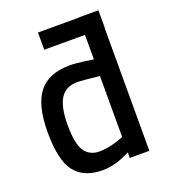

<svg xmlns="http://www.w3.org/2000/svg" viewBox="-133 -806 802 912"><g transform="rotate(-20 268.5 -349.5)"><path d="M469 -710V-709H470V-622H469V0H370V-28Q296 11 231 11Q136 11 90.5 -47Q45 -105 45 -248Q45 -384 95 -447.5Q145 -511 253 -511Q267 -511 287.5 -509Q308 -507 323.5 -505Q339 -503 353.5 -500.5Q368 -498 370 -498V-622H164V-709H370V-710ZM246 -78Q273 -78 304 -85Q335 -92 352 -99L370 -106V-414Q280 -424 260 -424Q200 -424 173 -381Q146 -338 146 -248Q146 -152 171.5 -115Q197 -78 246 -78Z"/></g></svg>

Font: TitilliumText
Style: Medium
Weight: 500
Designer: Accademia di Belle Arti di Urbino and others
Foundry: Accademia di Belle Arti di Urbino and others.
Version: Version 60.001